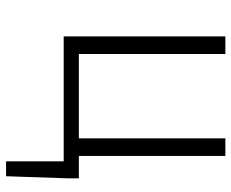

<svg xmlns="http://www.w3.org/2000/svg" viewBox="-85 -488 763 633"><g transform="rotate(90 296.5 -171.5)"><path d="M494 -50V-533H436V-50H158V-533H100V0H512V190H561L568 -15V-50Z"/></g></svg>

Font: Noto Sans CJK JP Light
Style: Regular
Weight: 300
Designer: Ryoko NISHIZUKA (kana & ideographs); Paul D. Hunt (Latin, Greek & Cyrillic); Wenlong ZHANG (bopomofo); Sandoll Communica
Foundry: Adobe Systems Incorporated
Version: Version 1.004;PS 1.004;hotconv 1.0.82;makeotf.lib2.5.63406